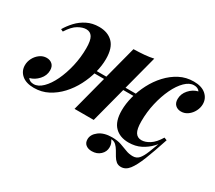

<svg xmlns="http://www.w3.org/2000/svg" viewBox="-157 -787 1367 1223"><g transform="rotate(30 527.0 -176.0)"><path d="M687 50Q693 61 698 72Q703 83 703 101Q703 133 678.5 156Q654 179 616 179Q589 179 572 165.5Q555 152 555 126Q555 91 590.5 64Q626 37 685 37Q724 37 752.5 46.5Q781 56 805.5 66Q830 76 858 76Q885 76 902 57.5Q919 39 935.5 -2Q952 -43 976 -111L995 -120Q963 -22 937 43.5Q911 109 886 141Q861 173 827 173Q806 173 792 161.5Q778 150 767.5 132Q757 114 746.5 96Q736 78 722.5 65Q709 52 687 50ZM337 -279H727V-259H337ZM59 -397Q79 -431 107.5 -461.5Q136 -492 175 -511.5Q214 -531 263 -531Q327 -531 364.5 -493.5Q402 -456 402 -375Q402 -326 388 -272.5Q374 -219 347.5 -168Q321 -117 283 -76Q245 -35 198 -10.5Q151 14 95 14Q37 14 5.5 -13.5Q-26 -41 -26 -83Q-26 -110 -13 -135Q0 -160 22.5 -176.5Q45 -193 72 -193Q97 -193 113.5 -178Q130 -163 130 -134Q130 -96 102.5 -65.5Q75 -35 39 -26Q46 -16 56.5 -11Q67 -6 82 -6Q115 -6 147 -37.5Q179 -69 204 -121.5Q229 -174 244 -239Q259 -304 259 -372Q259 -429 244 -453Q229 -477 199 -477Q173 -477 140.5 -458.5Q108 -440 76 -389ZM522 -517Q564 -518 600 -521Q636 -524 667 -531L528 0Q528 0 513.5 0Q499 0 478.5 0Q458 0 437 0Q416 0 401.5 0Q387 0 387 0ZM972 -511Q939 -511 907 -479.5Q875 -448 850 -395.5Q825 -343 810 -278Q795 -213 795 -145Q795 -88 810 -64Q825 -40 855 -40Q883 -40 914.5 -60Q946 -80 975 -128L995 -120Q976 -86 947 -55.5Q918 -25 879.5 -5.5Q841 14 791 14Q727 14 689.5 -24Q652 -62 652 -142Q652 -191 666 -244.5Q680 -298 706.5 -349Q733 -400 771 -441Q809 -482 856 -506.5Q903 -531 959 -531Q1017 -531 1048.5 -503.5Q1080 -476 1080 -434Q1080 -408 1067 -382.5Q1054 -357 1031.5 -340.5Q1009 -324 982 -324Q957 -324 940.5 -339Q924 -354 924 -383Q924 -421 951 -451.5Q978 -482 1015 -491Q1008 -501 997.5 -506Q987 -511 972 -511Z"/></g></svg>

Font: Playfair Display
Style: Bold Italic
Weight: 700
Italic angle: -14°
Designer: Claus Eggers Sørensen
Foundry: Claus Eggers Sørensen
Version: Version 1.203